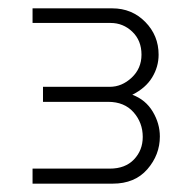

<svg xmlns="http://www.w3.org/2000/svg" viewBox="-20 -720 465 460"><path d="M58 -280V-316H243Q280 -316 301 -338Q322 -360 322 -392Q322 -426 300 -451Q278 -476 239 -476H83V-512H243Q272 -512 295.5 -534Q319 -556 319 -589Q319 -623 297 -644Q275 -665 245 -665H58V-700H249Q296 -700 328 -667.5Q360 -635 360 -589Q360 -560 344.5 -534.5Q329 -509 297 -493Q329 -481 346 -452.5Q363 -424 363 -393Q363 -349 333 -314.5Q303 -280 250 -280Z"/></svg>

Font: MuseoModerno ExtraLight
Style: Regular
Weight: 200
Designer: Pablo Cosgaya, Héctor Gatti, Marcela Romero, and the Authors of The MuseoModerno Project.
Foundry: Omnibus-Type Team
Version: Version 1.001